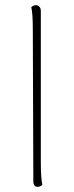

<svg xmlns="http://www.w3.org/2000/svg" viewBox="-20 -715 285 743"><path d="M109 -14 107 -600Q107 -663 101 -687Q109 -695 119 -695Q127 -695 132.5 -689Q138 -683 138 -673V-87Q138 -24 144 0Q136 8 126 8Q109 8 109 -14Z"/></svg>

Font: Arima Madurai Thin
Style: Regular
Weight: 250
Designer: Joana Correia and Natanael Gama
Foundry: NDISCOVER
Version: Version 1.020; ttfautohint (v1.5) -l 7 -r 28 -G 50 -x 13 -D 